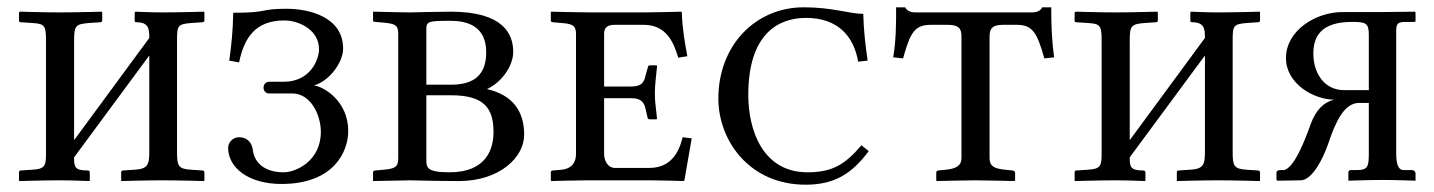

<svg xmlns="http://www.w3.org/2000/svg" viewBox="-20 -494 3929 526"><path d="M144 -460C101 -460 35 -462 35 -462L32 -460V-437C32 -434 34 -433 38 -433L68 -431C104 -429 106 -423 106 -380V-75C106 -40 104 -31 68 -29L37 -27C34 -27 32 -25 32 -22V0L33 2C33 2 101 0 144 0C176 0 225 2 225 2L226 0V-21C226 -25 224 -27 220 -27C186 -27 183 -36 183 -61V-63L389 -342V-77C389 -42 384 -31 348 -29L317 -27C314 -27 312 -25 312 -22V0V2C312 2 380 0 424 0C469 0 539 2 539 2L540 0V-21C540 -25 538 -27 534 -27L504 -29C468 -31 465 -40 465 -77V-382C465 -423 466 -428 504 -431L534 -433C538 -433 540 -435 540 -438V-460L539 -462C539 -462 469 -460 424 -460C396 -460 351 -462 351 -462L349 -460V-437C349 -434 351 -433 354 -433C388 -433 389 -414 389 -390L183 -110V-381C183 -423 186 -428 224 -431L254 -433C258 -433 260 -435 260 -438V-460L258 -462C258 -462 188 -460 144 -460Z M757 -22C706 -22 678 -47 673 -81C669 -114 646 -118 635 -118C617 -118 605 -103 605 -89C605 -35 660 10 751 10C896 10 934 -80 934 -135C934 -218 866 -257 840 -260C881 -271 920 -322 920 -361C920 -447 828 -470 765 -470C690 -470 718 -459 619 -459C618 -409 614 -370 608 -328L635 -323C649 -391 680 -438 759 -438C798 -438 854 -413 854 -359C854 -333 832 -270 757 -270H717C710 -270 702 -264 702 -254C702 -245 708 -238 717 -238H781C831 -238 859 -179 859 -133C859 -52 790 -22 757 -22Z M1148 -411C1148 -435 1150 -437 1214 -437C1258 -437 1312 -424 1312 -351C1312 -291 1281 -262 1216 -262H1148ZM1148 -233H1216C1307 -233 1332 -197 1332 -132C1332 -88 1314 -22 1212 -22C1148 -22 1148 -35 1148 -59ZM1002 -21V2L1104 0C1104 0 1181 2 1237 2C1349 2 1416 -63 1416 -125C1416 -190 1384 -234 1314 -250C1354 -268 1386 -313 1386 -352C1386 -400 1360 -462 1215 -462C1187 -462 1104 -460 1104 -460C1104 -460 1036 -461 1002 -462V-438C1002 -436 1003 -434 1008 -434L1031 -432C1063 -429 1071 -425 1071 -401V-61C1071 -36 1062 -32 1031 -29L1008 -27C1003 -27 1002 -24 1002 -21Z M1764 0C1794 0 1853 2 1853 2L1855 0L1875 -115L1850 -118C1838 -66 1810 -34 1759 -34H1664C1646 -34 1635 -53 1635 -72V-225H1710C1736 -225 1745 -214 1749 -194L1754 -172C1754 -169 1756 -167 1761 -167H1778L1780 -169C1778 -192 1774 -213 1774 -238C1774 -262 1778 -290 1780 -312C1780 -314 1780 -315 1778 -315H1761C1757 -315 1755 -313 1755 -310L1749 -289C1745 -269 1738 -257 1710 -257H1635V-402C1635 -419 1645 -426 1664 -426H1744C1808 -426 1827 -373 1838 -336L1863 -340C1856 -378 1849 -417 1848 -460L1846 -462C1846 -462 1775 -460 1745 -460H1598C1568 -460 1490 -462 1490 -462L1489 -460V-437C1489 -436 1489 -434 1495 -433L1518 -431C1546 -429 1558 -425 1558 -402V-72C1558 -52 1549 -32 1518 -29L1495 -27C1490 -27 1489 -24 1489 -22V0L1490 2C1490 2 1559 0 1589 0Z M2187 12C2265 12 2313 -17 2360 -80L2340 -96C2294 -42 2259 -22 2192 -22C2071 -22 2030 -135 2030 -234C2030 -402 2113 -445 2188 -445C2275 -445 2319 -395 2331 -325L2357 -328C2351 -369 2346 -411 2345 -456C2307 -456 2262 -474 2182 -474C2050 -474 1948 -370 1948 -224C1948 -109 2033 12 2187 12Z M2765 -426C2808 -426 2821 -406 2841 -334L2868 -337C2861 -385 2860 -430 2860 -474H2835C2833 -468 2824 -460 2808 -460H2487C2471 -460 2462 -468 2460 -474H2435C2435 -430 2435 -384 2427 -337L2454 -334C2474 -406 2486 -426 2531 -426H2576C2605 -426 2614 -417 2614 -395V-61C2614 -41 2601 -32 2571 -29L2551 -27C2547 -27 2545 -24 2545 -21V0L2546 2C2546 2 2623 0 2651 0C2681 0 2759 2 2759 2L2761 0V-21C2761 -24 2757 -27 2754 -27L2734 -29C2703 -32 2691 -39 2691 -61V-394C2691 -417 2700 -426 2728 -426Z M3036 -460C2993 -460 2927 -462 2927 -462L2924 -460V-437C2924 -434 2926 -433 2930 -433L2960 -431C2996 -429 2998 -423 2998 -380V-75C2998 -40 2996 -31 2960 -29L2929 -27C2926 -27 2924 -25 2924 -22V0L2925 2C2925 2 2993 0 3036 0C3068 0 3117 2 3117 2L3118 0V-21C3118 -25 3116 -27 3112 -27C3078 -27 3075 -36 3075 -61V-63L3281 -342V-77C3281 -42 3276 -31 3240 -29L3209 -27C3206 -27 3204 -25 3204 -22V0V2C3204 2 3272 0 3316 0C3361 0 3431 2 3431 2L3432 0V-21C3432 -25 3430 -27 3426 -27L3396 -29C3360 -31 3357 -40 3357 -77V-382C3357 -423 3358 -428 3396 -431L3426 -433C3430 -433 3432 -435 3432 -438V-460L3431 -462C3431 -462 3361 -460 3316 -460C3288 -460 3243 -462 3243 -462L3241 -460V-437C3241 -434 3243 -433 3246 -433C3280 -433 3281 -414 3281 -390L3075 -110V-381C3075 -423 3078 -428 3116 -431L3146 -433C3150 -433 3152 -435 3152 -438V-460L3150 -462C3150 -462 3080 -460 3036 -460Z M3730 -247H3663C3606 -247 3578 -296 3578 -347C3578 -393 3598 -434 3684 -434C3723 -434 3730 -430 3730 -398ZM3570 -152C3557 -115 3524 -28 3495 -28H3487C3483 -28 3477 -27 3477 -20V-1L3480 1L3543 0C3575 0 3605 -60 3619 -101C3639 -161 3663 -212 3703 -212H3730V-76C3730 -37 3728 -28 3695 -28H3680C3676 -28 3674 -25 3674 -21V1C3674 1 3731 -1 3767 -1C3803 -1 3858 1 3858 1V-19C3858 -21 3856 -28 3848 -28H3826C3808 -28 3805 -50 3805 -76V-404C3805 -425 3805 -434 3830 -434H3855C3857 -434 3858 -435 3858 -437V-460L3856 -462L3768 -461H3727H3658C3584 -461 3503 -410 3503 -335C3503 -264 3580 -221 3635 -221C3607 -214 3585 -194 3570 -152Z"/></svg>

Font: Linux Libertine O C
Style: Regular
Weight: 400
Designer: Philipp H. Poll
Foundry: Philipp H. Poll
Version: Version 4.0.3